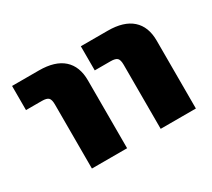

<svg xmlns="http://www.w3.org/2000/svg" viewBox="-105 -707 990 895"><g transform="rotate(-30 390.0 -260.0)"><path d="M33.2 -389.6V-519.5H177.7Q263.7 -519.5 308.1 -480Q352.5 -440.4 352.5 -365.2V0H163.1V-344.7Q163.1 -371.1 153.8 -380.4Q144.5 -389.6 118.2 -389.6ZM403.3 -389.6V-519.5H547.9Q633.8 -519.5 678.2 -480Q722.7 -440.4 722.7 -365.2V0H533.2V-344.7Q533.2 -371.1 523.9 -380.4Q514.6 -389.6 488.3 -389.6Z"/></g></svg>

Font: GenEi M Gothic v2 Black
Style: Regular
Weight: 900
Version: Version 2.0